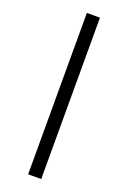

<svg xmlns="http://www.w3.org/2000/svg" viewBox="-194 -858 786 1178"><g transform="rotate(20 199.0 -269.0)"><path d="M156.2 257.8V-795.9H241.7V257.8Z"/></g></svg>

Font: Charis SIL Am
Style: Bold
Weight: 700
Foundry: SIL International
Version: Version 5.000